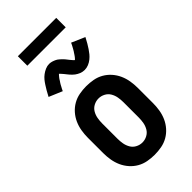

<svg xmlns="http://www.w3.org/2000/svg" viewBox="-280 -982 1061 1061"><g transform="rotate(-45 250.0 -452.0)"><path d="M250 8Q223 8 196 3Q169 -2 145.5 -15.5Q122 -29 104 -49.5Q86 -70 75 -94.5Q64 -119 59.5 -146Q55 -173 55 -200V-320Q55 -347 59.5 -374Q64 -401 75 -425.5Q86 -450 104 -470.5Q122 -491 145.5 -504.5Q169 -518 196 -523Q223 -528 250 -528Q277 -528 304 -523Q331 -518 354.5 -504.5Q378 -491 396 -470.5Q414 -450 425 -425.5Q436 -401 440.5 -374Q445 -347 445 -320V-200Q445 -173 440.5 -146Q436 -119 425 -94.5Q414 -70 396 -49.5Q378 -29 354.5 -15.5Q331 -2 304 3Q277 8 250 8ZM250 -88Q270 -88 288 -97.5Q306 -107 316 -124Q326 -141 329.5 -160.5Q333 -180 333 -200V-320Q333 -340 329.5 -359.5Q326 -379 316 -396Q306 -413 288 -422.5Q270 -432 250 -432Q230 -432 212 -422.5Q194 -413 184 -396Q174 -379 170.5 -359.5Q167 -340 167 -320V-200Q167 -180 170.5 -160.5Q174 -141 184 -124Q194 -107 212 -97.5Q230 -88 250 -88ZM308 -597Q300 -597 292.5 -598.5Q285 -600 278.5 -602.5Q272 -605 265 -609Q258 -613 252.5 -617Q247 -621 241 -627Q235 -633 230 -638.5Q225 -644 221 -649.5Q217 -655 211 -662Q205 -669 201 -673.5Q197 -678 192 -683Q190 -681 186 -676.5Q182 -672 180.5 -670Q179 -668 176.5 -665Q174 -662 172 -658.5Q170 -655 167.5 -651Q165 -647 162 -643Q159 -639 156.5 -634Q154 -629 151 -623.5Q148 -618 145 -612.5Q142 -607 139 -600L61 -633Q70 -651 79 -666Q88 -681 96 -693.5Q104 -706 113 -717Q122 -728 134.5 -737.5Q147 -747 162 -753.5Q177 -760 192 -760Q198 -760 203.5 -759Q209 -758 214 -756.5Q219 -755 224 -753Q229 -751 234 -748.5Q239 -746 242.5 -743.5Q246 -741 250.5 -737Q255 -733 259.5 -729Q264 -725 267.5 -721Q271 -717 274 -713.5Q277 -710 280 -706Q283 -702 287 -697Q291 -692 295 -687.5Q299 -683 301.5 -680Q304 -677 308 -674Q310 -676 314 -680Q318 -684 319.5 -686.5Q321 -689 323.5 -692Q326 -695 328 -698.5Q330 -702 332.5 -705.5Q335 -709 338 -713.5Q341 -718 343.5 -723Q346 -728 349 -733Q352 -738 355 -744Q358 -750 361 -757L439 -723Q430 -705 421 -690Q412 -675 404 -663Q396 -651 387 -640Q378 -629 365.5 -619Q353 -609 338 -603Q323 -597 308 -597ZM100 -838V-912H400V-838Z"/></g></svg>

Font: Iosevka Curly Slab
Style: Bold
Weight: 700
Monospace: yes
Designer: Belleve Invis
Foundry: Belleve Invis
Version: Version 22.1.2; ttfautohint (v1.8.4)